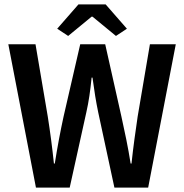

<svg xmlns="http://www.w3.org/2000/svg" viewBox="-20 -856 840 876"><path d="M144 0H298L374 -344C385 -392 392 -442 398 -502H402C410 -442 418 -392 428 -344L502 0H656L782 -654H664L608 -324C598 -255 588 -186 580 -110H576C564 -186 549 -256 534 -324L460 -654H346L270 -324C255 -255 242 -186 230 -110H226C218 -186 209 -254 198 -324L142 -654H18ZM291 -692 398 -780H402L509 -692L559 -725L462 -836H338L241 -725Z"/></svg>

Font: DAIFUKU Sans Semibold
Style: Regular
Weight: 600
Designer: Original font ‘Source Sans 3’ : Paul D. Hunt
Foundry: Daifuku
Version: Version 1.000